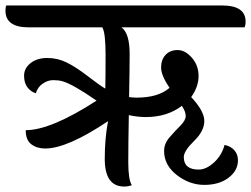

<svg xmlns="http://www.w3.org/2000/svg" viewBox="-78 -676 918 702"><path d="M734 -656Q820 -656 820 -597Q820 -584 816 -576H366Q396 -555 396 -478Q396 -427 394 -321Q412 -319 421 -319Q501 -319 542 -355Q511 -400 511 -429Q511 -458 527.5 -475.5Q544 -493 571.5 -493Q599 -493 623.5 -465Q648 -437 648 -398Q648 -359 621 -321Q669 -270 669 -233.5Q669 -197 631.5 -160.5Q594 -124 594 -101.5Q594 -79 607.5 -67.5Q621 -56 648.5 -56Q676 -56 704.5 -82Q733 -108 743 -146Q765 -142 778.5 -127Q792 -112 792 -90Q792 -52 757.5 -26Q723 0 669 0Q615 0 568.5 -36Q522 -72 522 -124Q522 -151 542 -174Q562 -197 581.5 -216.5Q601 -236 601 -252Q601 -268 587 -289Q533 -248 455 -248Q426 -248 393 -255Q391 -147 391 -83Q391 -19 404 1Q392 6 376 6Q305 6 305 -95Q305 -170 317 -233Q168 -133 87 -133Q57 -133 36.5 -148.5Q16 -164 16 -200Q108 -200 275 -308Q189 -368 150 -379Q136 -383 116.5 -383Q97 -383 78.5 -370.5Q60 -358 53 -335Q34 -341 22 -357Q10 -373 10 -399.5Q10 -426 33.5 -445Q57 -464 95 -464Q133 -464 167 -447Q201 -430 243 -397.5Q285 -365 307 -352Q308 -393 308 -475Q308 -557 296 -576H27Q-58 -576 -58 -637Q-58 -650 -55 -656Z"/></svg>

Font: Laila Medium
Style: Regular
Weight: 500
Designer: Hitesh Malaviya
Foundry: Indian Type Foundry
Version: Version 1.302;PS 1.0;hotconv 1.0.78;makeotf.lib2.5.61930; tt